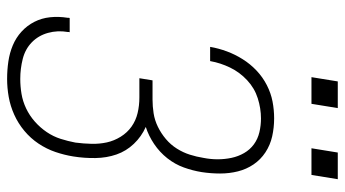

<svg xmlns="http://www.w3.org/2000/svg" viewBox="-235 -727 970 540"><g transform="rotate(90 250.0 -457.0)"><path d="M202 8Q177 8 153 4.5Q129 1 107.5 -8Q86 -17 69 -32.5Q52 -48 41.5 -68.5Q31 -89 28.5 -113Q26 -137 30 -162Q30 -164 30 -165.5Q30 -167 31 -168H71Q70 -167 70 -165.5Q70 -164 70 -163Q65 -134 72.5 -107Q80 -80 99 -61.5Q118 -43 145.5 -36Q173 -29 202 -29Q223 -29 244 -32.5Q265 -36 285 -45.5Q305 -55 322 -70Q339 -85 351.5 -103.5Q364 -122 370.5 -142.5Q377 -163 381 -184Q384 -207 384.5 -229.5Q385 -252 380.5 -272.5Q376 -293 364.5 -311.5Q353 -330 336 -342Q319 -354 298 -359Q277 -364 254 -364H200L206 -401H260Q279 -401 298.5 -404Q318 -407 336.5 -416Q355 -425 371 -438.5Q387 -452 398 -469.5Q409 -487 415 -506Q421 -525 424 -544Q428 -564 428 -584Q428 -604 424 -623Q420 -642 410.5 -658.5Q401 -675 386 -686Q371 -697 352 -701.5Q333 -706 313 -706Q285 -706 256.5 -697Q228 -688 205.5 -667Q183 -646 170 -619Q157 -592 152 -564Q152 -564 152 -563.5Q152 -563 152 -563H112Q112 -563 112 -563.5Q112 -564 112 -564Q116 -587 124.5 -610Q133 -633 146.5 -654.5Q160 -676 178.5 -693.5Q197 -711 219.5 -722.5Q242 -734 265.5 -738.5Q289 -743 313 -743Q339 -743 363.5 -737.5Q388 -732 408.5 -718.5Q429 -705 442.5 -685Q456 -665 462 -641Q468 -617 468 -591Q468 -565 464 -539Q460 -514 451 -489Q442 -464 425 -442.5Q408 -421 385 -405.5Q362 -390 337 -382Q364 -370 384.5 -348.5Q405 -327 414.5 -299.5Q424 -272 424.5 -240.5Q425 -209 420 -178Q416 -153 407.5 -128Q399 -103 384 -80.5Q369 -58 348 -40.5Q327 -23 302.5 -12Q278 -1 252.5 3.5Q227 8 202 8ZM397 -848 409 -922H484L472 -848ZM197 -848 209 -922H284L272 -848Z"/></g></svg>

Font: Iosevka SS04 XLt Obl
Style: Regular
Weight: 200
Italic angle: -9°
Monospace: yes
Designer: Belleve Invis
Foundry: Belleve Invis
Version: Version 19.0.0; ttfautohint (v1.8.4)